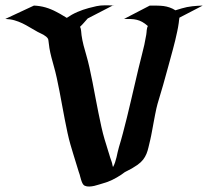

<svg xmlns="http://www.w3.org/2000/svg" viewBox="-52 -678 766 706"><path d="M72.8 -657.5Q95.2 -656.5 115.2 -650.8Q135.3 -645 155 -634.5Q161.9 -631.1 168.5 -627.3Q175 -623.5 181.4 -619.6L189.9 -614.5L193.6 -612.3Q211.9 -625 232.4 -633.9Q252.9 -642.8 274.2 -648.4Q288.6 -652.3 303 -655.4Q317.4 -658.4 332.5 -658.4Q338.9 -658.4 345.3 -658.4Q351.8 -658.4 358.2 -658Q359.4 -658 361.6 -657.8Q363.8 -657.7 365.6 -657.6Q367.4 -657.5 368.3 -657.5Q369.1 -657.5 367.9 -657.5Q366.2 -657.2 364.6 -657.2Q363 -657.2 361.6 -657.2L270.5 -610.1Q263.4 -602.3 256.7 -594.5Q250 -586.7 242.4 -579.6Q244.1 -576.2 245 -572.3Q245.8 -568.4 246.3 -564.2Q246.8 -560.1 247.1 -556Q247.3 -552 247.8 -548.8Q250.5 -529.8 255.2 -511.5Q260 -493.2 265.4 -474.9Q271.5 -454.1 277.1 -429Q282.7 -403.8 288.1 -376.3Q293.5 -348.9 298.8 -320.3Q304.2 -291.7 309.7 -264.3Q315.2 -236.8 320.8 -211.7Q326.4 -186.5 332.5 -166Q335.9 -154.8 339.4 -143.7Q342.8 -132.6 346.2 -121.3Q348.1 -115.7 349.7 -110.2Q351.3 -104.7 353 -99.1Q353.5 -97.4 354.6 -94.4Q355.7 -91.3 356.9 -87.9Q358.2 -84.5 359.1 -81.4Q360.1 -78.4 360.4 -76.7Q360.8 -73.2 361.7 -70.1Q362.5 -66.9 363.5 -63.7Q368.2 -72 371.2 -81.2Q374.3 -90.3 376.5 -99.9Q378.7 -109.4 380.7 -118.9Q382.8 -128.4 385.5 -137.5Q392.6 -160.4 399.9 -188Q407.2 -215.6 414.6 -245.5Q421.9 -275.4 429.2 -306.5Q436.5 -337.6 443.5 -367.6Q450.4 -397.5 457 -425.3Q463.6 -453.1 469.7 -476.3Q479.7 -513.4 485.8 -550.5Q486.6 -554.4 486.8 -558.6Q487.1 -562.7 487.5 -566.8Q488 -570.8 488.9 -574.8Q489.7 -578.9 491.7 -582.3Q480.7 -592 470.9 -597.4Q461.2 -602.8 450.9 -605.2Q440.7 -607.7 429.3 -608Q418 -608.4 404.1 -608.4L498.8 -657.5Q513.2 -657.5 525.6 -657.3Q538.1 -657.2 549.4 -655.8Q560.8 -654.3 571.5 -650.6Q582.3 -647 593 -640.1L616.5 -647.2Q635.3 -652.8 654.5 -654.9Q673.8 -657 693.4 -657.5L607.7 -613Q606.7 -608.2 606.3 -603.1Q606 -598.1 605.2 -593.3Q604 -585.4 602.7 -577.6Q601.3 -569.8 599.6 -562Q592.8 -529.5 584.2 -497.9Q575.7 -466.3 566.9 -434.3Q557.4 -399.4 547.6 -364.7Q537.8 -330.1 527.1 -295.4Q525.4 -289.8 523.1 -279.4Q520.8 -269 518.3 -256.3Q515.9 -243.7 513.3 -229.9Q510.7 -216.1 508.4 -203.4Q506.1 -190.7 504 -180.2Q502 -169.7 500.5 -163.8Q496.8 -148.7 493.9 -136Q491 -123.3 486.5 -112.2Q481.9 -101.1 474.4 -91.2Q466.8 -81.3 453.6 -71.8Q433.8 -57.9 411.4 -47.4L406.7 -44.9Q403.3 -42.7 400 -40Q396.7 -37.4 393.3 -35.2Q378.2 -25.1 361.2 -16.8Q344.2 -8.5 326.9 -3.9Q320.6 -2.2 312.1 0.6Q303.7 3.4 294.6 5.5Q285.4 7.6 276.4 7.9Q267.3 8.3 260 5.1Q256.8 3.7 254.6 1.1Q252.4 -1.5 250.9 -4.5Q249.3 -7.6 248.2 -11Q247.1 -14.4 246.1 -17.3L242.7 -29.3L241.2 -35.2L241 -35.9L237.3 -46.9L227.1 -80.1Q221.9 -96.9 216.8 -113.6Q211.7 -130.4 206.8 -147.2Q201.4 -166 196.3 -189.3Q191.2 -212.6 186.3 -238.3Q181.4 -263.9 176.5 -290.5Q171.6 -317.1 166.7 -342.8Q161.9 -368.4 156.7 -391.6Q151.6 -414.8 146.2 -433.6Q141.4 -450.7 137 -467.4Q132.6 -484.1 129.6 -501.7Q129.4 -503.2 128.8 -508.2Q128.2 -513.2 127.4 -518.7Q126.7 -524.2 126.1 -528.8Q125.5 -533.4 125 -534.4Q122.3 -539.6 117.7 -543.3Q113 -547.1 107.7 -550.2Q102.3 -553.2 96.7 -555.7Q91.1 -558.1 86.4 -560.8Q70.8 -569.3 57.4 -577.5Q43.9 -585.7 30.2 -592.3Q16.4 -598.9 1.3 -603.3Q-13.7 -607.7 -32.5 -608.4Z"/></svg>

Font: Autopia
Style: Bold
Weight: 700
Designer: Antoine Gelgon
Foundry: Antoine Gelgon
Version: 001.000